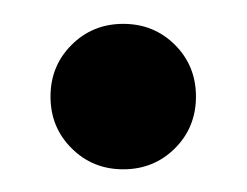

<svg xmlns="http://www.w3.org/2000/svg" viewBox="-20 -374 212 165"><path d="M41.5 -246.6Q23.4 -264.6 23.4 -291Q23.4 -317.4 41.5 -335.4Q59.6 -353.5 85.9 -353.5Q112.3 -353.5 130.4 -335.4Q148.4 -317.4 148.4 -291Q148.4 -264.6 130.4 -246.6Q112.3 -228.5 85.9 -228.5Q59.6 -228.5 41.5 -246.6Z"/></svg>

Font: Theano Didot
Style: Regular
Weight: 400
Designer: Alexey Kryukov
Version: Version 2.0